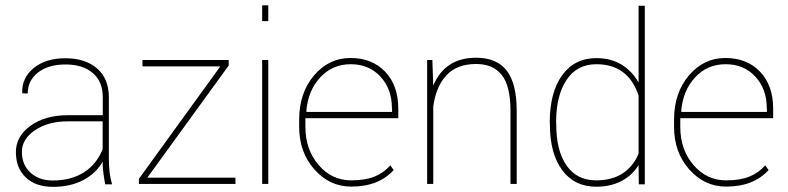

<svg xmlns="http://www.w3.org/2000/svg" viewBox="-20 -706 3023 737"><path d="M238.8 -263.7H374.5V-333Q374.5 -392.6 336.4 -425.5Q298.3 -458.5 231.7 -458.5Q165 -458.5 125.7 -427.5Q86.4 -396.5 86.4 -347.2L66.4 -347.7L65.4 -350.1Q63 -406.2 108.9 -444.3Q154.8 -482.4 231 -482.4Q307.1 -482.4 352.5 -443.4Q397.9 -404.3 397.9 -332V-93.8Q397.9 -39.6 410.2 1.5H383.8Q374 -51.3 374 -79.6L374.5 -85.9Q349.1 -41 299.8 -14.9Q250.5 11.2 183.6 11.2Q116.7 11.2 78.9 -24.9Q41 -61 41 -122.1Q41 -183.1 97.4 -223.4Q153.8 -263.7 238.8 -263.7ZM182.6 -13.2Q252.9 -13.2 301.8 -44.2Q350.6 -75.2 374 -133.3V-240.2H239.7Q165 -240.2 114.5 -206.3Q64 -172.4 64 -123Q64 -73.7 96.7 -43.5Q129.4 -13.2 182.6 -13.2Z M883.8 -23.9V0H513.2V-19.5L825.7 -451.2H526.9V-475.6H857.9V-454.6L545.4 -23.9Z M1009.8 -475.6V0H986.3V-475.6ZM1009.8 -685.5V-625H986.3V-685.5Z M1484.9 -291H1484.4Q1484.4 -364.3 1440.4 -411.9Q1396.5 -459.5 1326.2 -459.5Q1255.9 -459.5 1209 -408.7Q1162.1 -357.9 1155.8 -278.8L1157.2 -276.4H1484.9ZM1328.1 10.3Q1245.1 10.3 1186.8 -55.7Q1128.4 -121.6 1128.4 -218.8V-247.1Q1128.4 -349.1 1185.3 -416.3Q1242.2 -483.4 1325.2 -483.4Q1408.2 -483.4 1458.5 -430.7Q1508.8 -377.9 1508.8 -289.1V-252.4H1152.3V-218.8Q1152.3 -131.8 1202.9 -72.8Q1253.4 -13.7 1328.1 -13.7Q1380.9 -13.7 1416.7 -27.8Q1452.6 -42 1478.5 -71.3L1491.2 -53.2Q1433.6 10.3 1328.1 10.3Z M1619.6 -475.6H1639.6L1643.1 -377.4Q1688 -484.4 1807.6 -484.4Q1886.7 -484.4 1925 -435.1Q1963.4 -385.7 1963.4 -279.8V0H1939.5V-280.8Q1939.5 -376.5 1905.8 -418.5Q1872.1 -460.4 1808.1 -460.4Q1733.9 -460.4 1693.6 -417Q1653.3 -373.5 1643.1 -296.9V0H1619.6Z M2269.5 -482.9Q2324.2 -482.9 2365.2 -458.3Q2406.2 -433.6 2431.2 -389.2V-684.1H2455.1V1.5H2432.1L2431.2 -72.3Q2407.2 -33.2 2365.7 -11.2Q2324.2 10.7 2269 10.7Q2185.1 10.7 2137.9 -53Q2090.8 -116.7 2090.8 -228L2090.3 -236.8Q2090.3 -351.1 2137.7 -417Q2185.1 -482.9 2269.5 -482.9ZM2268.6 -13.7Q2329.6 -13.7 2370.8 -41Q2412.1 -68.4 2431.2 -116.7V-339.4Q2391.1 -459.5 2269 -459.5Q2194.8 -459.5 2154.8 -399.4Q2114.7 -339.4 2114.7 -237.3L2115.2 -228Q2115.2 -127.4 2154.8 -70.6Q2194.3 -13.7 2268.6 -13.7Z M2923.8 -291H2923.3Q2923.3 -364.3 2879.4 -411.9Q2835.4 -459.5 2765.1 -459.5Q2694.8 -459.5 2647.9 -408.7Q2601.1 -357.9 2594.7 -278.8L2596.2 -276.4H2923.8ZM2767.1 10.3Q2684.1 10.3 2625.7 -55.7Q2567.4 -121.6 2567.4 -218.8V-247.1Q2567.4 -349.1 2624.3 -416.3Q2681.2 -483.4 2764.2 -483.4Q2847.2 -483.4 2897.5 -430.7Q2947.8 -377.9 2947.8 -289.1V-252.4H2591.3V-218.8Q2591.3 -131.8 2641.8 -72.8Q2692.4 -13.7 2767.1 -13.7Q2819.8 -13.7 2855.7 -27.8Q2891.6 -42 2917.5 -71.3L2930.2 -53.2Q2872.6 10.3 2767.1 10.3Z"/></svg>

Font: Yantramanav Thin
Style: Regular
Weight: 250
Version: Version 1.001;PS 1.0;hotconv 1.0.72;makeotf.lib2.5.5900; ttf